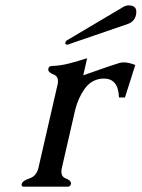

<svg xmlns="http://www.w3.org/2000/svg" viewBox="-20 -704 534 724"><path d="M236.3 -536.1Q235.4 -535.6 233.4 -535.6Q224.6 -535.6 226.6 -543.9Q227.5 -547.9 231.4 -551.3L443.8 -677.2Q454.1 -683.6 464.8 -683.6Q494.1 -683.6 494.1 -659.7Q494.1 -654.3 492.7 -647.5Q486.8 -622.1 462.4 -613.8ZM263.7 -290.5 213.4 -71.3Q211.4 -63.5 211.4 -56.6Q211.4 -37.6 228 -31.2Q248 -23.4 247.6 -13.2Q247.6 -11.7 247.6 -10.3Q245.1 0 235.4 0H69.8Q61.5 0 61.5 -6.8Q61.5 -8.3 62 -10.3Q64.9 -22.5 91.3 -31.2Q117.7 -40 125 -71.3L196.8 -383.8Q198.7 -391.1 198.7 -397.5Q198.7 -417 181.6 -423.3Q161.6 -431.2 162.1 -441.9Q162.1 -443.4 162.1 -444.8Q164.6 -455.1 174.8 -455.1Q207.5 -456.1 241.2 -464.8Q274.4 -473.6 308.6 -484.4L293.9 -419.9L367.7 -445.8Q408.7 -460 431.2 -466.8Q438 -468.8 446.8 -468.8Q464.8 -468.8 490.2 -459L451.2 -336.4H428.7Q426.3 -407.7 372.1 -407.7Q366.7 -407.7 361.3 -407.2Q322.8 -402.3 299.3 -369.1Q275.4 -335.9 263.7 -290.5Z"/></svg>

Font: Caudex
Style: Italic
Weight: 400
Italic angle: -13°
Version: Version 1.04